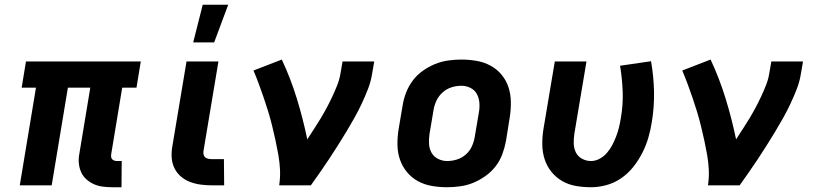

<svg xmlns="http://www.w3.org/2000/svg" viewBox="-20 -778 3440 806"><path d="M490 8H452Q432 8 412 5.5Q392 3 375 -4.5Q358 -12 343.5 -24.5Q329 -37 321 -54.5Q313 -72 311 -92Q309 -112 313 -132L359 -410H265L197 0H63L131 -410H71L89 -520H571L553 -410H493L447 -132Q446 -126 446.5 -120Q447 -114 450.5 -110Q454 -106 459.5 -104Q465 -102 471 -102H491Z M921 0H870Q846 0 823 -3Q800 -6 778.5 -14Q757 -22 740 -36.5Q723 -51 713 -70.5Q703 -90 701 -113.5Q699 -137 703 -161L763 -520H897L834 -143Q833 -135 835 -128Q837 -121 842 -117Q847 -113 854.5 -111.5Q862 -110 869 -110H920ZM791 -600 831 -758H938L879 -600Z M1152 0Q1157 -33 1155.5 -65Q1154 -97 1148.5 -128Q1143 -159 1136.5 -189Q1130 -219 1122.5 -249.5Q1115 -280 1106 -309.5Q1097 -339 1087 -368Q1077 -397 1066.5 -425.5Q1056 -454 1044 -482L1163 -528Q1200 -449 1226 -364.5Q1252 -280 1270 -193Q1284 -215 1298.5 -237Q1313 -259 1326.5 -281.5Q1340 -304 1352 -326.5Q1364 -349 1375 -372.5Q1386 -396 1395.5 -420Q1405 -444 1409 -468L1418 -520H1551L1542 -468Q1537 -436 1525 -405Q1513 -374 1499 -344Q1485 -314 1468.5 -284.5Q1452 -255 1434.5 -226Q1417 -197 1399 -168.5Q1381 -140 1362.5 -112Q1344 -84 1324.5 -56Q1305 -28 1285 0Z M1857 8Q1824 8 1792.5 2.5Q1761 -3 1734.5 -17.5Q1708 -32 1688.5 -55.5Q1669 -79 1659 -108Q1649 -137 1648.5 -169.5Q1648 -202 1653 -234L1670 -334Q1674 -361 1684.5 -388.5Q1695 -416 1712.5 -439.5Q1730 -463 1754.5 -480.5Q1779 -498 1806 -509Q1833 -520 1861 -524Q1889 -528 1916 -528Q1949 -528 1980.5 -522.5Q2012 -517 2039 -502.5Q2066 -488 2085.5 -464.5Q2105 -441 2114.5 -412Q2124 -383 2124.5 -350.5Q2125 -318 2120 -286L2104 -186Q2099 -159 2089 -131.5Q2079 -104 2061 -80.5Q2043 -57 2018.5 -39.5Q1994 -22 1967.5 -11Q1941 0 1912.5 4Q1884 8 1857 8ZM1857 -102Q1878 -102 1898.5 -108.5Q1919 -115 1935.5 -129.5Q1952 -144 1961 -164Q1970 -184 1973 -204L1990 -304Q1994 -325 1992.5 -345.5Q1991 -366 1982 -383Q1973 -400 1955 -409Q1937 -418 1917 -418Q1896 -418 1875.5 -411.5Q1855 -405 1838.5 -390.5Q1822 -376 1812.5 -356Q1803 -336 1800 -316L1783 -216Q1780 -195 1781 -174.5Q1782 -154 1791.5 -137Q1801 -120 1819 -111Q1837 -102 1857 -102Z M2461 8Q2428 8 2397 2.5Q2366 -3 2340 -18Q2314 -33 2295 -56.5Q2276 -80 2266.5 -109Q2257 -138 2256.5 -170Q2256 -202 2261 -234L2309 -520H2442L2391 -216Q2388 -196 2388.5 -175.5Q2389 -155 2397.5 -138Q2406 -121 2423.5 -111.5Q2441 -102 2461 -102Q2480 -102 2498 -112Q2516 -122 2529 -137.5Q2542 -153 2551 -170.5Q2560 -188 2567 -206.5Q2574 -225 2578.5 -243.5Q2583 -262 2586 -281Q2596 -337 2594 -392.5Q2592 -448 2583 -502L2713 -521Q2724 -459 2725.5 -394.5Q2727 -330 2716 -264Q2711 -232 2701.5 -199.5Q2692 -167 2676.5 -136.5Q2661 -106 2639 -78Q2617 -50 2588 -30Q2559 -10 2526 -1Q2493 8 2461 8Z M2952 0Q2957 -33 2955.5 -65Q2954 -97 2948.5 -128Q2943 -159 2936.5 -189Q2930 -219 2922.5 -249.5Q2915 -280 2906 -309.5Q2897 -339 2887 -368Q2877 -397 2866.5 -425.5Q2856 -454 2844 -482L2963 -528Q3000 -449 3026 -364.5Q3052 -280 3070 -193Q3084 -215 3098.5 -237Q3113 -259 3126.5 -281.5Q3140 -304 3152 -326.5Q3164 -349 3175 -372.5Q3186 -396 3195.5 -420Q3205 -444 3209 -468L3218 -520H3351L3342 -468Q3337 -436 3325 -405Q3313 -374 3299 -344Q3285 -314 3268.5 -284.5Q3252 -255 3234.5 -226Q3217 -197 3199 -168.5Q3181 -140 3162.5 -112Q3144 -84 3124.5 -56Q3105 -28 3085 0Z"/></svg>

Font: Iosevka Aile Extrabold Oblique
Style: Regular
Weight: 800
Italic angle: -9°
Designer: Belleve Invis
Foundry: Belleve Invis
Version: Version 31.1.0; ttfautohint (v1.8.4)